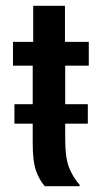

<svg xmlns="http://www.w3.org/2000/svg" viewBox="-20 -645 352 665"><path d="M135 0Q115.8 -22.5 104.6 -54.2Q93.3 -85.8 93.3 -149.2V-417.5H25V-500H95V-625H205V-500H287.5V-417.5H205.8V-163.3Q205.8 -95.8 220.4 -61.7Q235 -27.5 255.8 -5V0ZM30 -216.7V-284.2H284.2V-216.7Z"/></svg>

Font: Familjen Grotesk GF Medium
Style: Regular
Weight: 500
Designer: Anders Wikstroem, Jonas Baeckman, Matilda Gysing, Kristian Moeller
Foundry: Familjen STHLM AB
Version: Version 2.000; Beta; Release 4; Build 6